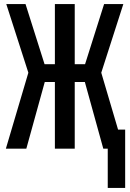

<svg xmlns="http://www.w3.org/2000/svg" viewBox="-20 -734 640 948"><path d="M9 0 120 -375 11 -714H106L200 -417H251V-714H349V-417H400L494 -714H589L480 -375L563 -94H598V194H512V0H490L399 -329H349V0H251V-329H201L110 0Z"/></svg>

Font: Noto Sans Mono Medium
Style: Regular
Weight: 500
Designer: Monotype Design Team
Foundry: Monotype Imaging Inc.
Version: Version 2.014